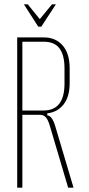

<svg xmlns="http://www.w3.org/2000/svg" viewBox="-20 -873 412 893"><path d="M184 -699Q239 -699 271.5 -661.5Q304 -624 304 -556V-486Q304 -423 275.5 -387Q247 -351 200 -346V-336Q222 -336 237 -286L322 0H297L212 -287Q204 -315 193.5 -327Q183 -339 166 -339H84V0H60V-699ZM280 -555Q280 -616 257 -647.5Q234 -679 183 -679H84V-359H182Q280 -359 280 -484ZM109 -853 165 -784 222 -853H240L172 -749H158L91 -853Z"/></svg>

Font: Moniqa Thin Paragraph
Style: Regular
Weight: 100
Designer: Rajesh Rajput
Foundry: Rajesh Rajput
Version: Version 1.000